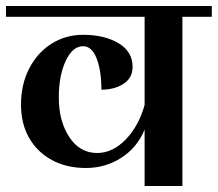

<svg xmlns="http://www.w3.org/2000/svg" viewBox="-32 -620 726 640"><path d="M450 -188Q426 -129 373 -94.5Q320 -60 254 -60Q190 -60 141 -86.5Q92 -113 65 -160.5Q38 -208 38 -271Q38 -339 65.5 -392Q93 -445 140 -474.5Q187 -504 245 -504Q316 -504 363 -476Q410 -448 410 -397Q410 -360 379.5 -340.5Q349 -321 306 -321Q306 -385 290 -425.5Q274 -466 245 -466Q210 -466 187 -417Q164 -368 164 -295Q164 -216 199 -163Q234 -110 292 -110Q343 -110 386.5 -154.5Q430 -199 450 -270V-564H-12V-600H674V-564H576V0H450Z"/></svg>

Font: Arya
Style: Bold
Weight: 700
Designer: Eduardo Rodriguez Tunni, Modular Infotech
Foundry: Eduardo Rodriguez Tunni, Modular Infotech
Version: Version 1.002